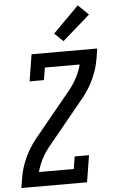

<svg xmlns="http://www.w3.org/2000/svg" viewBox="-64 -1025 627 1066"><g transform="rotate(-5 250.0 -491.5)"><path d="M11 0 20 -56Q29 -111 53.5 -165Q78 -219 116 -266L324 -520Q348 -550 366 -584.5Q384 -619 393 -655H199L188 -586H108L132 -735H498L489 -679Q480 -624 455.5 -570Q431 -516 393 -469L185 -215Q161 -185 143 -150.5Q125 -116 116 -80H310L321 -149H401L377 0ZM315 -792 267 -838 411 -983 469 -927Z"/></g></svg>

Font: Iosevka Curly Slab Medium
Style: Italic
Weight: 500
Italic angle: -9°
Monospace: yes
Designer: Belleve Invis
Foundry: Belleve Invis
Version: Version 22.1.2; ttfautohint (v1.8.4)